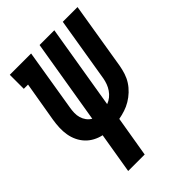

<svg xmlns="http://www.w3.org/2000/svg" viewBox="-215 -627 930 930"><g transform="rotate(-45 250.0 -162.5)"><path d="M103 205 138 -5Q115 -10 94.5 -21Q74 -32 58.5 -48.5Q43 -65 33 -86Q23 -107 19 -130.5Q15 -154 16 -178.5Q17 -203 21 -228L56 -434H27V-530H173L121 -213Q118 -196 117.5 -179Q117 -162 121.5 -146.5Q126 -131 135.5 -118Q145 -105 159 -97L231 -530H332L260 -96Q276 -102 289 -112.5Q302 -123 311.5 -137Q321 -151 326.5 -166Q332 -181 335 -197L390 -530H491L434 -183Q430 -161 423 -139.5Q416 -118 403.5 -98.5Q391 -79 373.5 -62.5Q356 -46 336 -34Q316 -22 294.5 -15Q273 -8 251 -4L216 205Z"/></g></svg>

Font: Iosevka Slab
Style: Bold Italic
Weight: 700
Italic angle: -9°
Monospace: yes
Designer: Belleve Invis
Foundry: Belleve Invis
Version: Version 11.1.0; ttfautohint (v1.8.3)